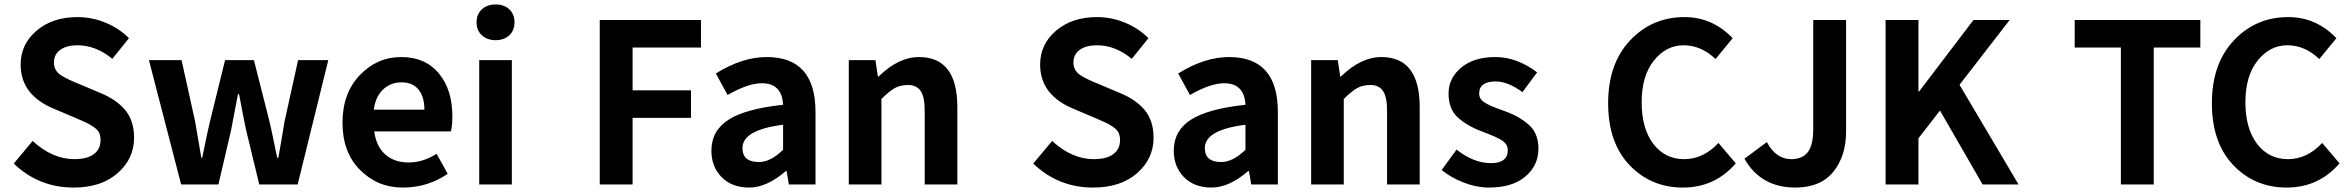

<svg xmlns="http://www.w3.org/2000/svg" viewBox="-20 -831 10588 865"><path d="M312 14Q155 14 42 -94L127 -196Q216 -114 315 -114Q372 -114 402.5 -136.5Q433 -159 433 -199Q433 -219 426.5 -233Q420 -247 400.5 -260Q381 -273 368.5 -278.5Q356 -284 322 -299L223 -341Q73 -403 73 -540Q73 -632 145 -693Q217 -754 329 -754Q394 -754 455 -729Q516 -704 561 -659L486 -566Q412 -627 329 -627Q280 -627 251.5 -606.5Q223 -586 223 -549Q223 -511 258 -490Q287 -472 338 -452L435 -411Q507 -381 545.5 -333.5Q584 -286 584 -210Q584 -116 510 -51Q436 14 312 14Z M796 0 651 -560H798L859 -284Q865 -253 874 -196.5Q883 -140 887 -120H891Q915 -240 926 -284L994 -560H1124L1194 -284Q1200 -260 1205.5 -232.5Q1211 -205 1218 -172Q1225 -139 1229 -120H1234Q1239 -146 1248 -200.5Q1257 -255 1262 -284L1323 -560H1459L1321 0H1148L1089 -244Q1080 -284 1057 -407H1052Q1024 -258 1021 -244L964 0Z M1997 -48Q1907 14 1794 14Q1681 14 1602 -65.5Q1523 -145 1523 -278Q1523 -411 1601 -492.5Q1679 -574 1787.5 -574Q1896 -574 1957 -500.5Q2018 -427 2018 -307Q2018 -262 2011 -239H1666Q1675 -171 1716 -135Q1757 -99 1821 -99Q1885 -99 1947 -138ZM1664 -337H1892Q1892 -395 1865.5 -427.5Q1839 -460 1789.5 -460Q1740 -460 1706 -428Q1672 -396 1664 -337Z M2139 0V-560H2286V0ZM2274.5 -672Q2251 -650 2213 -650Q2175 -650 2151 -672Q2127 -694 2127 -730.5Q2127 -767 2151 -789Q2175 -811 2213 -811Q2251 -811 2274.5 -789Q2298 -767 2298 -730.5Q2298 -694 2274.5 -672Z M2682 0V-741H3138V-617H2830V-424H3093V-300H2830V0Z M3520 -60Q3434 14 3355.5 14Q3277 14 3231 -33Q3185 -80 3185 -152Q3185 -242 3262 -291.5Q3339 -341 3508 -359Q3503 -456 3412 -456Q3350 -456 3258 -403L3205 -500Q3324 -574 3434 -574Q3654 -574 3654 -327V0H3534L3524 -60ZM3399 -101Q3451 -101 3508 -156V-269Q3325 -246 3325 -164Q3325 -101 3399 -101Z M3804 0V-560H3924L3935 -486H3938Q4028 -574 4120 -574Q4293 -574 4293 -349V0H4146V-331Q4146 -395 4127.5 -421.5Q4109 -448 4072 -448Q4035 -448 4010 -433.5Q3985 -419 3951 -385V0Z M4905 14Q4748 14 4635 -94L4720 -196Q4809 -114 4908 -114Q4965 -114 4995.5 -136.5Q5026 -159 5026 -199Q5026 -219 5019.5 -233Q5013 -247 4993.5 -260Q4974 -273 4961.5 -278.5Q4949 -284 4915 -299L4816 -341Q4666 -403 4666 -540Q4666 -632 4738 -693Q4810 -754 4922 -754Q4987 -754 5048 -729Q5109 -704 5154 -659L5079 -566Q5005 -627 4922 -627Q4873 -627 4844.5 -606.5Q4816 -586 4816 -549Q4816 -511 4851 -490Q4880 -472 4931 -452L5028 -411Q5100 -381 5138.5 -333.5Q5177 -286 5177 -210Q5177 -116 5103 -51Q5029 14 4905 14Z M5603 -60Q5517 14 5438.5 14Q5360 14 5314 -33Q5268 -80 5268 -152Q5268 -242 5345 -291.5Q5422 -341 5591 -359Q5586 -456 5495 -456Q5433 -456 5341 -403L5288 -500Q5407 -574 5517 -574Q5737 -574 5737 -327V0H5617L5607 -60ZM5482 -101Q5534 -101 5591 -156V-269Q5408 -246 5408 -164Q5408 -101 5482 -101Z M5887 0V-560H6007L6018 -486H6021Q6111 -574 6203 -574Q6376 -574 6376 -349V0H6229V-331Q6229 -395 6210.5 -421.5Q6192 -448 6155 -448Q6118 -448 6093 -433.5Q6068 -419 6034 -385V0Z M6688 14Q6633 14 6575.5 -8Q6518 -30 6475 -65L6542 -157Q6620 -96 6696.5 -96Q6773 -96 6773 -155Q6773 -183 6741 -202Q6716 -216 6688 -226.5Q6660 -237 6656 -239Q6589 -264 6547.5 -302Q6506 -340 6506 -409.5Q6506 -479 6563 -526.5Q6620 -574 6717 -574Q6814 -574 6905 -505L6839 -416Q6773 -464 6719 -464Q6644 -464 6644 -410Q6644 -385 6666.5 -370.5Q6689 -356 6719.5 -345Q6750 -334 6769.5 -326.5Q6789 -319 6811.5 -307.5Q6834 -296 6859 -276Q6911 -237 6911 -161.5Q6911 -86 6852.5 -36Q6794 14 6688 14Z M7800 -95Q7706 14 7562 14Q7418 14 7321.5 -87Q7225 -188 7225 -366Q7225 -544 7324 -649Q7423 -754 7569 -754Q7695 -754 7786 -659L7709 -565Q7644 -627 7565 -627Q7486 -627 7431 -558Q7376 -489 7376 -370.5Q7376 -252 7428.5 -183Q7481 -114 7567.5 -114Q7654 -114 7722 -187Z M8068 14Q7913 14 7839 -116L7940 -191Q7981 -114 8050 -114Q8100 -114 8124.5 -145.5Q8149 -177 8149 -251V-741H8297V-239Q8297 -128 8239.5 -57Q8182 14 8068 14Z M8475 0V-741H8623V-419H8626L8871 -741H9034L8808 -449L9074 0H8912L8720 -333L8623 -208V0Z M9535 0V-617H9327V-741H9893V-617H9683V0Z M10520 -95Q10426 14 10282 14Q10138 14 10041.5 -87Q9945 -188 9945 -366Q9945 -544 10044 -649Q10143 -754 10289 -754Q10415 -754 10506 -659L10429 -565Q10364 -627 10285 -627Q10206 -627 10151 -558Q10096 -489 10096 -370.5Q10096 -252 10148.5 -183Q10201 -114 10287.5 -114Q10374 -114 10442 -187Z"/></svg>

Font: Swei Fan Sans CJK TC
Style: Bold
Weight: 700
Version: Version 2.130